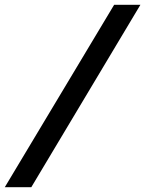

<svg xmlns="http://www.w3.org/2000/svg" viewBox="-67 -754 608 804"><path d="M411 -734H521L64 30H-47Z"/></svg>

Font: CBA Beacon Sans Bold
Style: Italic
Weight: 700
Italic angle: -13°
Designer: Wei Huang
Foundry: Wei Huang
Version: Version 1.002